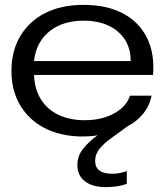

<svg xmlns="http://www.w3.org/2000/svg" viewBox="-20 -553 677 789"><path d="M416 216Q360 216 329 192Q298 168 298 126Q298 87 322.5 57Q347 27 381 3Q365 6 347.5 7Q330 8 313 8Q225 6 161 -28Q97 -62 62 -122Q27 -182 27 -261Q27 -344 63.5 -405Q100 -466 166 -499.5Q232 -533 324 -533Q419 -533 485 -498Q551 -463 583.5 -398.5Q616 -334 609 -245H120Q122 -187 148 -145Q174 -103 220.5 -81Q267 -59 328 -59Q398 -59 449 -87Q500 -115 514 -160H603Q595 -119 569.5 -87Q544 -55 504 -34Q469 -8 438 14Q407 36 389 58.5Q371 81 371 108Q371 161 441 161Q457 161 472.5 158Q488 155 501 150V202Q485 209 461 212.5Q437 216 416 216ZM120 -302H517Q517 -355 492 -392Q467 -429 424 -448.5Q381 -468 324 -468Q264 -468 220 -447Q176 -426 150.5 -389Q125 -352 120 -302Z"/></svg>

Font: Mona Sans Expanded
Style: Regular
Weight: 400
Width: 7
Designer: Deni Anggara
Foundry: GitHub
Version: Version 2.000